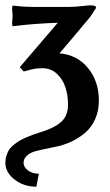

<svg xmlns="http://www.w3.org/2000/svg" viewBox="-24 -456 410 717"><path d="M121.1 192.9 111.8 241.2Q64.9 241.2 30.5 214.6Q-3.9 188 -3.9 151.9Q-3.9 137.2 0.2 124.5Q4.4 111.8 10.5 102.5Q16.6 93.3 28.1 84.2Q39.6 75.2 48.8 69.6Q58.1 64 74.2 57.1Q90.3 50.3 100.6 46.6Q110.8 43 128.9 37.1Q176.8 22.9 203.4 0Q230 -22.9 230 -64.9Q230 -100.1 220.2 -130.1Q210.4 -160.2 188.2 -180.7Q166 -201.2 134.8 -201.2Q116.2 -201.2 104.2 -199Q92.3 -196.8 64.9 -189L49.8 -205.1L191.9 -371.1Q150.9 -369.6 108.6 -366.5Q66.4 -363.3 44.9 -360.4L22.9 -357.9L21 -369.1Q22.9 -384.8 22.9 -398.9Q22.9 -407.2 22 -412.1Q22 -413.6 21.5 -418Q21 -422.4 21 -424.8L22.9 -435.1Q64.5 -430.2 92.8 -430.2H235.8Q256.8 -430.2 299.8 -435.1Q305.7 -436 315.9 -436Q335 -436 335 -426.8L323.2 -409.2H324.2Q310.1 -388.2 297.9 -375Q284.2 -358.9 251.2 -319.3Q218.3 -279.8 198.2 -256.8Q264.6 -251 304.9 -201.7Q345.2 -152.3 345.2 -80.1Q345.2 -42 331.3 -11Q317.4 20 293.5 40.3Q269.5 60.5 241.2 73.5Q212.9 86.4 180.2 92.8Q115.2 105.5 98.6 111.8Q64.5 126 64 151.9Q64 167.5 79.8 179.9Q95.7 192.4 121.1 192.9Z"/></svg>

Font: Linear Smooth
Style: Bold
Weight: 700
Designer: Philipp H. Poll, Flanker
Foundry: Philipp H. Poll, reworked by Flanker
Version: Version 1.061 | FøM Fix